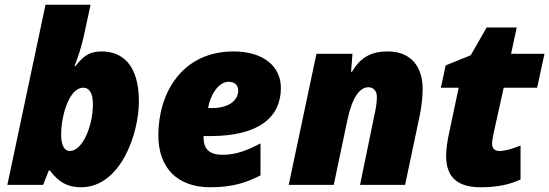

<svg xmlns="http://www.w3.org/2000/svg" viewBox="-20 -780 2317 810"><path d="M322 10C490 10 566 -218 566 -352C566 -509 494 -563 409 -563C347 -563 324 -532 298 -501H294C294 -500 321 -564 338 -648L362 -760H172L11 0H162L186 -61H190C229 -10 266 10 322 10ZM275 -143C249 -143 238 -171 238 -212C238 -295 273 -410 331 -410C358 -410 372 -385 372 -341C372 -246 327 -143 275 -143Z M867 10C963 10 1019 -10 1079 -40V-175C1022 -145 975 -127 919 -127C866 -127 839 -149 839 -198V-206H868C1074 -206 1165 -287 1165 -409C1165 -502 1089 -563 965 -563C750 -563 648 -390 648 -209C648 -73 727 10 867 10ZM858 -324C865 -374 900 -435 944 -435C972 -435 985 -419 985 -398C985 -364 956 -324 872 -324Z M1198 0H1388L1445 -271C1465 -369 1498 -412 1534 -412C1553 -412 1570 -399 1570 -371C1570 -348 1565 -318 1561 -302L1499 0H1689L1751 -294C1758 -329 1763 -369 1763 -406C1763 -491 1720 -563 1616 -563C1547 -563 1501 -539 1465 -477H1461L1467 -553H1315Z M2009 10C2081 10 2135 -3 2176 -23V-166C2144 -153 2112 -143 2087 -143C2069 -143 2056 -152 2056 -174C2056 -185 2060 -206 2064 -225L2105 -410H2246L2277 -553H2136L2160 -664H2033L1966 -547L1860 -504L1840 -410H1915L1874 -216C1868 -189 1862 -150 1862 -123C1862 -29 1913 10 2009 10Z"/></svg>

Font: Noto Sans UI Black
Style: Italic
Weight: 900
Italic angle: -372°
Designer: Monotype Design Team
Foundry: Monotype Imaging Inc.
Version: Version 1.901